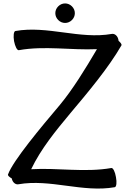

<svg xmlns="http://www.w3.org/2000/svg" viewBox="-20 -1037 770 1121"><path d="M417 -960C417 -975 411 -989 400 -1000C389 -1011 375 -1017 360 -1017C345 -1017 331 -1011 320 -1000C309 -989 303 -975 303 -960C303 -945 309 -931 320 -920C331 -909 345 -903 360 -903C375 -903 389 -909 400 -920C411 -931 417 -945 417 -960ZM87 39C274 6 463 89 650 56C660 54 663 28 657 -3C652 -34 640 -58 630 -56C476 -29 318 -58 162 -49C219 -168 305 -273 390 -375C497 -502 614 -642 689 -772C692 -777 685 -788 672 -799C672 -802 672 -804 671 -806C667 -827 650 -842 633 -839C446 -806 257 -889 70 -856C60 -854 57 -828 62 -797C68 -766 80 -742 90 -744C240 -771 394 -743 546 -750C478 -634 404 -514 330 -425C220 -295 56 -99 27 -19C24 -13 33 -4 49 5V6C53 27 70 42 87 39Z"/></svg>

Font: Nupuram SemiBold
Style: Regular
Weight: 600
Designer: Santhosh Thottingal (santhosh.thottingal@gmail.com)
Foundry: SMC
Version: Version 1.000